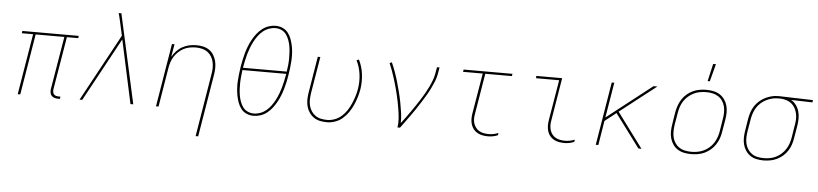

<svg xmlns="http://www.w3.org/2000/svg" viewBox="-51 -1052 6706 1574"><g transform="rotate(5 3302.0 -264.5)"><path d="M454 8H436Q421 8 407 3.5Q393 -1 384 -11Q375 -21 372.5 -35.5Q370 -50 372 -65L445 -501H209L126 0H105L188 -501H95L98 -520H562L559 -501H466L393 -65Q392 -54 393.5 -43.5Q395 -33 401.5 -25Q408 -17 418.5 -14Q429 -11 440 -11H455Z M614 0 914 -552 891 -656Q887 -676 882 -695.5Q877 -715 872 -735H894L1056 0H1033L920 -522L636 0Z M1588 215 1673 -300Q1678 -326 1678.5 -352Q1679 -378 1673.5 -402.5Q1668 -427 1655 -448Q1642 -469 1622.5 -483Q1603 -497 1578 -503Q1553 -509 1527 -509Q1503 -509 1477.5 -504.5Q1452 -500 1428.5 -488Q1405 -476 1385 -457.5Q1365 -439 1351 -417Q1337 -395 1329 -370.5Q1321 -346 1317 -321L1264 0H1243L1329 -520H1350L1332 -415Q1347 -441 1368.5 -464Q1390 -487 1417 -501.5Q1444 -516 1473 -522Q1502 -528 1531 -528Q1560 -528 1587.5 -521.5Q1615 -515 1637 -499.5Q1659 -484 1673 -460.5Q1687 -437 1693.5 -410.5Q1700 -384 1699.5 -355Q1699 -326 1694 -297L1609 215Z M2046 8Q2015 8 1988 -4Q1961 -16 1943.5 -38.5Q1926 -61 1916 -88.5Q1906 -116 1900.5 -145Q1895 -174 1893 -204Q1891 -234 1893 -264.5Q1895 -295 1898.5 -326Q1902 -357 1907 -388Q1912 -416 1918 -444.5Q1924 -473 1932 -501Q1940 -529 1951 -556.5Q1962 -584 1976.5 -610.5Q1991 -637 2010 -661.5Q2029 -686 2053.5 -705Q2078 -724 2106.5 -733.5Q2135 -743 2163 -743Q2194 -743 2221 -731Q2248 -719 2265.5 -696.5Q2283 -674 2293 -646.5Q2303 -619 2309 -590Q2315 -561 2316.5 -531Q2318 -501 2316.5 -470.5Q2315 -440 2311 -409Q2307 -378 2302 -347Q2298 -319 2291.5 -290.5Q2285 -262 2277 -234Q2269 -206 2258 -178.5Q2247 -151 2232.5 -124.5Q2218 -98 2199 -73.5Q2180 -49 2156 -30Q2132 -11 2103 -1.5Q2074 8 2046 8ZM1926 -377H2286Q2290 -404 2293 -431Q2296 -458 2296 -484.5Q2296 -511 2294.5 -537.5Q2293 -564 2288.5 -589Q2284 -614 2275 -638Q2266 -662 2251.5 -682Q2237 -702 2213.5 -713Q2190 -724 2163 -724Q2137 -724 2109.5 -714Q2082 -704 2060 -685.5Q2038 -667 2021 -643.5Q2004 -620 1991 -595Q1978 -570 1968 -543.5Q1958 -517 1950.5 -491Q1943 -465 1937.5 -438Q1932 -411 1927 -385ZM2047 -11Q2073 -11 2100 -21Q2127 -31 2149 -49.5Q2171 -68 2188 -91.5Q2205 -115 2218 -140Q2231 -165 2241 -191.5Q2251 -218 2258.5 -244Q2266 -270 2271.5 -297Q2277 -324 2282 -350L2283 -358H1923Q1920 -331 1917 -304Q1914 -277 1913.5 -250.5Q1913 -224 1914.5 -197.5Q1916 -171 1920.5 -146Q1925 -121 1934 -97Q1943 -73 1957.5 -53Q1972 -33 1996 -22Q2020 -11 2047 -11Z M2650 8Q2620 8 2592 2Q2564 -4 2541.5 -19.5Q2519 -35 2503.5 -58Q2488 -81 2481 -108Q2474 -135 2474.5 -164.5Q2475 -194 2480 -223L2529 -520H2550L2500 -220Q2496 -194 2495 -167.5Q2494 -141 2500 -116.5Q2506 -92 2519.5 -71Q2533 -50 2553 -36Q2573 -22 2598.5 -16.5Q2624 -11 2651 -11Q2681 -11 2712 -22.5Q2743 -34 2768.5 -56.5Q2794 -79 2812 -107Q2830 -135 2843 -165Q2856 -195 2865.5 -225.5Q2875 -256 2880 -287Q2890 -348 2882 -408Q2874 -468 2848 -519L2867 -527Q2894 -473 2902 -410.5Q2910 -348 2900 -284Q2894 -251 2884 -218Q2874 -185 2860 -153.5Q2846 -122 2825.5 -92Q2805 -62 2777.5 -38.5Q2750 -15 2716.5 -3.5Q2683 8 2650 8Z M3230 0Q3236 -35 3233.5 -69.5Q3231 -104 3226 -137.5Q3221 -171 3214.5 -203.5Q3208 -236 3200.5 -268.5Q3193 -301 3184 -333Q3175 -365 3165 -397Q3155 -429 3144 -459.5Q3133 -490 3120 -520L3138 -528Q3155 -490 3169 -450.5Q3183 -411 3194.5 -371Q3206 -331 3216.5 -290Q3227 -249 3235 -207.5Q3243 -166 3249 -124Q3255 -82 3254 -38Q3273 -63 3292 -88.5Q3311 -114 3329 -140Q3347 -166 3364.5 -192Q3382 -218 3399 -244.5Q3416 -271 3431.5 -298Q3447 -325 3460.5 -353Q3474 -381 3485 -410Q3496 -439 3501 -468L3510 -520H3531L3522 -468Q3517 -436 3504.5 -405Q3492 -374 3477 -343.5Q3462 -313 3444.5 -283.5Q3427 -254 3408.5 -225Q3390 -196 3371 -167.5Q3352 -139 3332 -111Q3312 -83 3291.5 -55Q3271 -27 3251 0Z M3976 8Q3953 8 3931 4Q3909 0 3889.5 -10.5Q3870 -21 3856.5 -38Q3843 -55 3836 -76Q3829 -97 3828.5 -120Q3828 -143 3832 -167L3888 -501H3726L3729 -520H4131L4128 -501H3909L3853 -163Q3849 -143 3849.5 -122.5Q3850 -102 3856.5 -84Q3863 -66 3875 -51Q3887 -36 3903.5 -27Q3920 -18 3940 -14.5Q3960 -11 3980 -11Q4000 -11 4020 -15Q4040 -19 4059 -27L4056 -8Q4037 0 4016.5 4Q3996 8 3976 8Z M4605 8Q4581 8 4559 4Q4537 0 4517.5 -10.5Q4498 -21 4484.5 -38Q4471 -55 4464.5 -76Q4458 -97 4457.5 -120Q4457 -143 4461 -167L4517 -501H4327V-520H4540L4481 -163Q4477 -143 4478 -122.5Q4479 -102 4485 -84Q4491 -66 4503 -51Q4515 -36 4532 -27Q4549 -18 4568.5 -14.5Q4588 -11 4609 -11Q4628 -11 4648 -15Q4668 -19 4687 -27L4684 -8Q4665 0 4644.5 4Q4624 8 4605 8Z M5213 0 5009 -274 4916 -201 4883 0H4862L4948 -520H4969L4921 -230L5292 -520H5324L5025 -287L5238 0Z M5646 8Q5616 8 5587.5 2Q5559 -4 5535.5 -19Q5512 -34 5496.5 -57Q5481 -80 5473.5 -107Q5466 -134 5466.5 -164Q5467 -194 5472 -223L5488 -323Q5493 -351 5502.5 -378Q5512 -405 5528 -430Q5544 -455 5567 -474.5Q5590 -494 5617 -506.5Q5644 -519 5672 -523.5Q5700 -528 5727 -528Q5757 -528 5785.5 -522Q5814 -516 5837.5 -501Q5861 -486 5877 -463Q5893 -440 5900.5 -413Q5908 -386 5907.5 -356Q5907 -326 5902 -297L5885 -197Q5881 -169 5871.5 -142Q5862 -115 5845.5 -90Q5829 -65 5806 -45.5Q5783 -26 5756.5 -13.5Q5730 -1 5701.5 3.5Q5673 8 5646 8ZM5647 -11Q5672 -11 5697.5 -15.5Q5723 -20 5747.5 -31.5Q5772 -43 5793 -61Q5814 -79 5828.5 -101.5Q5843 -124 5852 -149Q5861 -174 5865 -200L5881 -300Q5886 -326 5886.5 -353Q5887 -380 5881 -404.5Q5875 -429 5861 -450Q5847 -471 5826 -484.5Q5805 -498 5779.5 -503.5Q5754 -509 5727 -509Q5702 -509 5676 -504.5Q5650 -500 5626 -488.5Q5602 -477 5581 -459Q5560 -441 5545 -418.5Q5530 -396 5521.5 -371Q5513 -346 5509 -320L5492 -220Q5488 -194 5487.5 -167Q5487 -140 5493 -115.5Q5499 -91 5513 -70Q5527 -49 5547.5 -35.5Q5568 -22 5594 -16.5Q5620 -11 5647 -11ZM5730 -600 5763 -744H5786L5748 -600Z M6242 8Q6212 8 6184 2Q6156 -4 6133.5 -19.5Q6111 -35 6095.5 -58Q6080 -81 6073 -108Q6066 -135 6066.5 -164.5Q6067 -194 6072 -223L6088 -323Q6093 -350 6101.5 -376Q6110 -402 6125.5 -426Q6141 -450 6163 -469.5Q6185 -489 6210 -501.5Q6235 -514 6261.5 -521Q6288 -528 6315 -528H6331L6604 -520L6601 -501L6425 -506Q6450 -492 6467 -468.5Q6484 -445 6492 -417Q6500 -389 6499.5 -358Q6499 -327 6494 -297L6477 -197Q6473 -169 6464 -142Q6455 -115 6439 -90.5Q6423 -66 6400.5 -46.5Q6378 -27 6351.5 -14.5Q6325 -2 6297 3Q6269 8 6242 8ZM6243 -11Q6268 -11 6293 -15.5Q6318 -20 6342 -31.5Q6366 -43 6386.5 -61.5Q6407 -80 6421.5 -102.5Q6436 -125 6444.5 -150Q6453 -175 6457 -200L6473 -300Q6478 -325 6479 -349.5Q6480 -374 6475 -397.5Q6470 -421 6459 -441.5Q6448 -462 6430.5 -477Q6413 -492 6390.5 -499.5Q6368 -507 6343 -509H6314Q6290 -509 6265.5 -502.5Q6241 -496 6218 -484Q6195 -472 6175.5 -454Q6156 -436 6142.5 -414Q6129 -392 6121 -368Q6113 -344 6109 -320L6092 -220Q6088 -194 6087 -167.5Q6086 -141 6092 -116.5Q6098 -92 6111.5 -71Q6125 -50 6145 -36Q6165 -22 6190.5 -16.5Q6216 -11 6243 -11Z"/></g></svg>

Font: Iosevka Thin Extended Oblique
Style: Regular
Weight: 100
Width: 7
Italic angle: -9°
Monospace: yes
Designer: Belleve Invis
Foundry: Belleve Invis
Version: Version 32.5.0; ttfautohint (v1.8.4)